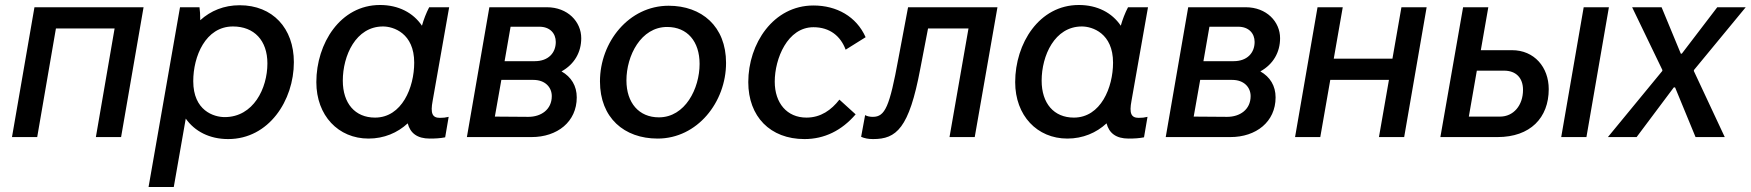

<svg xmlns="http://www.w3.org/2000/svg" viewBox="-20 -549 7012 769"><path d="M28 0H129L204 -435H439L364 0H465L555 -520H118Z M575 200H676L724 -74C760 -23 819 8 894 8C1057 8 1157 -147 1157 -300C1157 -436 1072 -528 940 -528C877 -528 824 -506 782 -468C782 -488 781 -508 779 -520H701ZM880 -80C836 -80 754 -106 754 -224C754 -323 803 -443 913 -443C998 -443 1051 -387 1051 -295C1051 -195 995 -80 880 -80Z M1701 6C1723 6 1743 5 1763 1L1777 -81C1765 -78 1755 -77 1742 -77C1712 -77 1703 -94 1713 -146L1779 -520H1699C1687 -497 1677 -471 1670 -446C1635 -498 1576 -529 1502 -529C1343 -529 1247 -375 1247 -220C1247 -86 1335 6 1456 6C1518 6 1572 -17 1613 -55C1623 -16 1651 6 1701 6ZM1514 -443C1556 -443 1639 -416 1639 -298C1639 -199 1590 -78 1482 -78C1402 -78 1353 -135 1353 -226C1353 -326 1405 -443 1514 -443Z M1850 0H2109C2212 0 2290 -61 2290 -159C2290 -205 2268 -241 2229 -263C2281 -292 2308 -340 2308 -396C2308 -462 2254 -520 2170 -520H1940ZM1962 -82 1988 -229H2116C2164 -229 2190 -199 2190 -164C2190 -110 2147 -81 2096 -81ZM2001 -304 2025 -442H2140C2183 -442 2206 -415 2206 -381C2206 -337 2176 -304 2122 -304Z M2614 6C2773 6 2888 -140 2888 -297C2888 -444 2790 -526 2658 -526C2499 -526 2383 -381 2383 -223C2383 -77 2480 6 2614 6ZM2619 -79C2539 -79 2489 -137 2489 -227C2489 -326 2547 -441 2652 -441C2733 -441 2782 -383 2782 -293C2782 -194 2724 -79 2619 -79Z M3202 8C3282 8 3351 -26 3407 -91L3342 -150C3310 -109 3268 -78 3210 -78C3132 -78 3083 -136 3083 -222C3083 -314 3134 -440 3238 -440C3304 -440 3347 -404 3367 -350L3447 -400C3410 -483 3331 -527 3238 -527C3077 -527 2977 -374 2977 -220C2977 -82 3065 8 3202 8Z M3477 8C3570 8 3621 -34 3666 -274L3697 -435H3859L3783 0H3884L3975 -520H3617L3578 -313C3543 -122 3525 -81 3476 -81C3465 -81 3453 -83 3445 -88L3429 -1C3443 5 3457 8 3477 8Z M4500 6C4522 6 4542 5 4562 1L4576 -81C4564 -78 4554 -77 4541 -77C4511 -77 4502 -94 4512 -146L4578 -520H4498C4486 -497 4476 -471 4469 -446C4434 -498 4375 -529 4301 -529C4142 -529 4046 -375 4046 -220C4046 -86 4134 6 4255 6C4317 6 4371 -17 4412 -55C4422 -16 4450 6 4500 6ZM4313 -443C4355 -443 4438 -416 4438 -298C4438 -199 4389 -78 4281 -78C4201 -78 4152 -135 4152 -226C4152 -326 4204 -443 4313 -443Z M4649 0H4908C5011 0 5089 -61 5089 -159C5089 -205 5067 -241 5028 -263C5080 -292 5107 -340 5107 -396C5107 -462 5053 -520 4969 -520H4739ZM4761 -82 4787 -229H4915C4963 -229 4989 -199 4989 -164C4989 -110 4946 -81 4895 -81ZM4800 -304 4824 -442H4939C4982 -442 5005 -415 5005 -381C5005 -337 4975 -304 4921 -304Z M5593 -520 5557 -314H5322L5358 -520H5257L5167 0H5268L5308 -229H5543L5503 0H5604L5694 -520Z M5749 0H5978C6109 0 6183 -77 6183 -192C6183 -280 6125 -348 6036 -348H5911L5941 -520H5840ZM6233 0H6334L6424 -520H6323ZM5863 -82 5895 -266H6004C6052 -266 6080 -237 6080 -189C6080 -127 6042 -82 5988 -82Z M6420 0H6535L6684 -199H6689L6771 0H6888L6764 -265L6765 -269L6972 -520H6858L6716 -334H6712L6635 -520H6517L6638 -269V-265Z"/></svg>

Font: Fixel Text 20240404 Medium
Style: Italic
Weight: 500
Width: 4
Italic angle: -10°
Designer: AlfaBravo + MacPaw
Foundry: Kyrylo Tkachov, Marchela Mozhyna, Serhii Makarenko, Maria Weinstein, Zakhar Kryvoshyya
Version: Version 1.211;Glyphs 3.2 (3225)